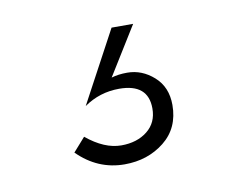

<svg xmlns="http://www.w3.org/2000/svg" viewBox="-43 -88 435 359"><g transform="rotate(-10 175.0 92.0)"><path d="M188 -36H229L172 56Q185 52 202 52Q230 52 252.5 72Q275 92 275 126Q275 170 243.5 195Q212 220 168 220Q117 220 79 182L102 156Q136 184 168 184Q198 184 217.5 168.5Q237 153 237 126Q237 79 182 79Q145 79 115 100Z"/></g></svg>

Font: Renner* Light
Style: Light
Weight: 300
Version: Version 003.000 ; ttfautohint (v0.97) -l 8 -r 50 -G 200 -x 1